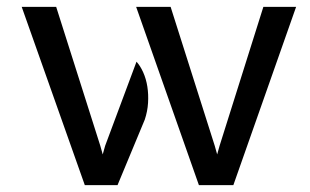

<svg xmlns="http://www.w3.org/2000/svg" viewBox="-20 -537 900 557"><path d="M321 0H226L43 -517H143L271 -114L278 -89L285 -114L376 -358Q387 -346 395.5 -327Q404 -308 407.5 -285.5Q411 -263 409.5 -238.5Q408 -214 400 -190ZM557 0 375 -517H475L603 -114L610 -89L617 -114L744 -517H839L657 0Z"/></svg>

Font: Expletus Sans
Style: Regular
Weight: 400
Designer: Jasper de Waard
Foundry: Designtown
Version: Version 7.028